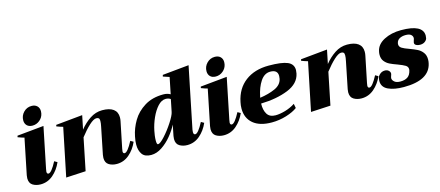

<svg xmlns="http://www.w3.org/2000/svg" viewBox="-51 -1242 4081 1781"><g transform="rotate(-15 1989.5 -351.5)"><path d="M168 -605Q168 -650 199.5 -682.5Q231 -715 276 -715Q310 -715 329.5 -696Q349 -677 349 -646Q349 -632 347 -625Q340 -587 309.5 -561.5Q279 -536 240 -536Q206 -536 187 -555Q168 -574 168 -605ZM65 -76Q65 -89 68 -105L138 -448Q117 -453 77 -468L80 -482L336 -507L256 -115Q252 -95 252 -89Q252 -68 268 -68Q296 -68 347 -165L375 -149Q345 -80 292.5 -35Q240 10 172 10Q129 10 97 -9.5Q65 -29 65 -76Z M1106 -149Q1076 -80 1023.5 -35Q971 10 903 10Q860 10 828 -9.5Q796 -29 796 -76Q796 -89 799 -105L851 -362Q858 -394 858 -416Q858 -435 850.5 -442Q843 -449 827 -449Q801 -449 758.5 -410Q716 -371 668 -309L605 0L416 10L511 -452Q492 -456 450 -472L453 -486L709 -511L682 -379Q726 -434 781 -470.5Q836 -507 899 -507Q969 -507 1005.5 -480Q1042 -453 1042 -401Q1042 -381 1038 -364L987 -115Q983 -95 983 -89Q983 -68 999 -68Q1027 -68 1078 -165Z M1122 -116Q1122 -150 1131 -193Q1146 -269 1187.5 -339Q1229 -409 1304 -455.5Q1379 -502 1485 -502Q1524 -502 1552 -485L1584 -643Q1565 -648 1524 -663L1528 -678L1782 -703L1662 -115Q1660 -99 1660 -93Q1660 -68 1677 -68Q1705 -68 1756 -165L1784 -149Q1754 -80 1701.5 -35Q1649 10 1581 10Q1538 10 1506 -9.5Q1474 -29 1474 -76Q1474 -89 1477 -105L1498 -209Q1472 -158 1430.5 -107.5Q1389 -57 1337.5 -22.5Q1286 12 1233 12Q1173 12 1147.5 -23.5Q1122 -59 1122 -116ZM1518 -324 1542 -442Q1523 -456 1495 -456Q1455 -456 1419 -416.5Q1383 -377 1356.5 -317.5Q1330 -258 1318 -198Q1314 -181 1310.5 -154Q1307 -127 1307 -105Q1307 -68 1319 -68Q1340 -68 1385.5 -118Q1431 -168 1471.5 -230.5Q1512 -293 1518 -324Z M1928 -605Q1928 -650 1959.5 -682.5Q1991 -715 2036 -715Q2070 -715 2089.5 -696Q2109 -677 2109 -646Q2109 -632 2107 -625Q2100 -587 2069.5 -561.5Q2039 -536 2000 -536Q1966 -536 1947 -555Q1928 -574 1928 -605ZM1825 -76Q1825 -89 1828 -105L1898 -448Q1877 -453 1837 -468L1840 -482L2096 -507L2016 -115Q2012 -95 2012 -89Q2012 -68 2028 -68Q2056 -68 2107 -165L2135 -149Q2105 -80 2052.5 -35Q2000 10 1932 10Q1889 10 1857 -9.5Q1825 -29 1825 -76Z M2733 -402Q2733 -393 2729 -369Q2710 -277 2600.5 -233Q2491 -189 2340 -185Q2338 -122 2362 -83.5Q2386 -45 2442 -45Q2483 -45 2535.5 -60Q2588 -75 2632 -104L2640 -62Q2600 -32 2532 -11Q2464 10 2392 10Q2276 10 2214 -42.5Q2152 -95 2152 -186Q2152 -217 2159 -248Q2184 -372 2273 -439.5Q2362 -507 2498 -507Q2622 -507 2677.5 -483.5Q2733 -460 2733 -402ZM2568 -389Q2568 -449 2498 -449Q2441 -449 2403 -392Q2365 -335 2348 -250L2346 -239Q2429 -251 2491 -278.5Q2553 -306 2565 -362Q2568 -377 2568 -389Z M3457 -149Q3427 -80 3374.5 -35Q3322 10 3254 10Q3211 10 3179 -9.5Q3147 -29 3147 -76Q3147 -89 3150 -105L3202 -362Q3209 -394 3209 -416Q3209 -435 3201.5 -442Q3194 -449 3178 -449Q3152 -449 3109.5 -410Q3067 -371 3019 -309L2956 0L2767 10L2862 -452Q2843 -456 2801 -472L2804 -486L3060 -511L3033 -379Q3077 -434 3132 -470.5Q3187 -507 3250 -507Q3320 -507 3356.5 -480Q3393 -453 3393 -401Q3393 -381 3389 -364L3338 -115Q3334 -95 3334 -89Q3334 -68 3350 -68Q3378 -68 3429 -165Z M3453 -103Q3453 -116 3456 -131Q3459 -148 3479 -166Q3499 -184 3528 -184Q3549 -184 3563 -171.5Q3577 -159 3577 -143Q3577 -136 3571 -120Q3570 -117 3568 -110.5Q3566 -104 3566 -100Q3566 -81 3585 -64.5Q3604 -48 3642 -48Q3686 -48 3712.5 -66.5Q3739 -85 3748 -128Q3749 -132 3749 -138Q3749 -162 3727 -175.5Q3705 -189 3657 -207Q3614 -222 3585.5 -236Q3557 -250 3537.5 -274.5Q3518 -299 3518 -337Q3518 -354 3522 -370Q3535 -434 3605 -470.5Q3675 -507 3769 -507Q3978 -507 3978 -399Q3978 -387 3975 -373Q3971 -357 3953 -343.5Q3935 -330 3906 -330Q3884 -330 3869 -338.5Q3854 -347 3854 -362Q3854 -368 3858 -379.5Q3862 -391 3864 -398Q3865 -401 3865 -407Q3865 -425 3849.5 -438.5Q3834 -452 3798 -452Q3765 -452 3740.5 -439Q3716 -426 3710 -397Q3709 -393 3709 -387Q3709 -363 3731.5 -349Q3754 -335 3800 -319Q3846 -302 3873.5 -288Q3901 -274 3921.5 -247.5Q3942 -221 3942 -181Q3942 -161 3938 -144Q3906 10 3660 10Q3567 10 3510 -17Q3453 -44 3453 -103Z"/></g></svg>

Font: Trirong Black
Style: Italic
Weight: 900
Italic angle: -12°
Designer: Katatrad Team
Foundry: CadsonDemak
Version: Version 1.001